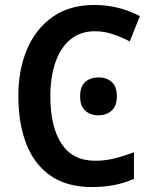

<svg xmlns="http://www.w3.org/2000/svg" viewBox="-20 -744 614 774"><path d="M362 -618Q304 -618 264 -585Q224 -552 203.5 -493Q183 -434 183 -356Q183 -233 228 -164.5Q273 -96 364 -96Q404 -96 442 -105.5Q480 -115 520 -130V-23Q481 -6 440.5 2Q400 10 350 10Q251 10 185.5 -34.5Q120 -79 87 -161.5Q54 -244 54 -357Q54 -464 89.5 -546.5Q125 -629 193 -676.5Q261 -724 360 -724Q458 -724 544 -679L503 -577Q471 -594 435.5 -606Q400 -618 362 -618ZM303 -355Q303 -396 324 -414Q345 -432 377 -432Q409 -432 430 -414Q451 -396 451 -355Q451 -316 429.5 -297.5Q408 -279 377 -279Q345 -279 324 -297.5Q303 -316 303 -355Z"/></svg>

Font: Noto Sans SemiCondensed SemiBold
Style: Regular
Weight: 600
Width: 4
Designer: Monotype Design Team
Foundry: Monotype Imaging Inc.
Version: Version 2.013; ttfautohint (v1.8.4.7-5d5b)